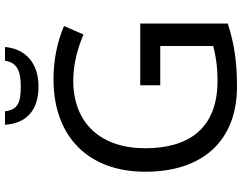

<svg xmlns="http://www.w3.org/2000/svg" viewBox="-120 -838 968 768"><g transform="rotate(-90 364.0 -454.0)"><path d="M560 -918H505C498 -866 456 -855 404 -855C343 -855 309 -863 303 -918H249C254 -836 303 -784 402 -784C498 -784 553 -838 560 -918ZM407 -377V-297H564V-85C528 -76 487 -68 424 -68C232 -68 155 -186 155 -357C155 -535 255 -645 426 -645C494 -645 559 -626 610 -604L644 -682C583 -708 511 -724 431 -724C197 -724 61 -580 61 -357C61 -131 181 10 403 10C503 10 577 -2 654 -27V-377Z"/></g></svg>

Font: Noto Sans Newa
Style: Regular
Weight: 400
Designer: Monotype Design Team
Foundry: Monotype Imaging Inc.
Version: Version 2.007